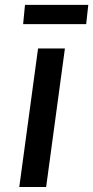

<svg xmlns="http://www.w3.org/2000/svg" viewBox="-20 -752 375 772"><path d="M57.5 0 133 -557H241L165.5 0ZM73 -655 80.5 -732.5H335L326.5 -655Z"/></svg>

Font: Merriweather Sans Italic
Style: Regular
Weight: 400
Italic angle: -7.5°
Designer: Eben Sorkin
Foundry: Eben Sorkin
Version: Version 1.008; ttfautohint (v1.7.19-72a1) -l 8 -r 50 -G 200 